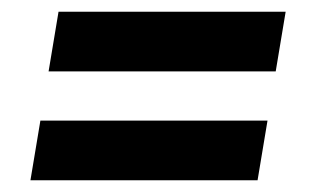

<svg xmlns="http://www.w3.org/2000/svg" viewBox="-20 -504 540 328"><path d="M451 -382H63L80 -484H468ZM420 -196H32L49 -298H437Z"/></svg>

Font: Iosevka Curly Heavy Oblique
Style: Regular
Weight: 900
Italic angle: -9°
Monospace: yes
Designer: Belleve Invis
Foundry: Belleve Invis
Version: Version 11.1.0; ttfautohint (v1.8.3)